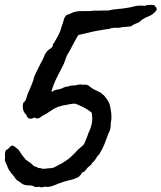

<svg xmlns="http://www.w3.org/2000/svg" viewBox="-20 -765 677 805"><path d="M195.3 -380.9Q199.2 -380.9 201.2 -382.3L207 -385.7Q214.4 -389.2 221.7 -389.6Q228 -390.1 237.3 -393.6Q241.2 -394.5 244.1 -396.5Q247.1 -398.9 252 -399.4Q254.4 -401.4 258.3 -401.4Q260.7 -401.4 264.6 -402.3Q268.6 -403.3 272 -404.3Q275.4 -405.3 278.3 -406.2Q284.7 -407.2 287.1 -406.7Q289.6 -406.2 295.9 -407.2Q308.6 -411.1 319.3 -411.1Q329.1 -408.7 331.5 -409.7Q333 -410.2 335.9 -410.2Q346.7 -410.2 354.5 -403.8Q361.8 -397.5 371.1 -391.6Q375.5 -389.2 379.9 -387.2Q384.3 -385.3 388.2 -383.3Q392.1 -381.3 396.2 -379.4Q400.4 -377.4 404.3 -375Q409.7 -369.6 410.2 -368.7Q411.1 -367.2 414.1 -367.2Q424.8 -354.5 432.6 -342.3Q440.4 -330.1 443.4 -310.5Q445.3 -300.8 446.3 -292.5Q447.3 -284.2 447.3 -273.4Q447.3 -266.1 445.8 -257.8Q444.3 -250 444.3 -242.2Q444.3 -228 440.4 -217.8Q436.5 -210 434.1 -203.6Q431.6 -197.3 428.7 -189.5Q423.8 -174.8 417.5 -159.7Q411.1 -144.5 403.3 -130.9Q397.5 -122.6 397.9 -122.1Q398.4 -121.6 397.5 -119.1L388.7 -110.4Q383.8 -102.5 378.9 -95.2Q374 -87.9 367.2 -83Q364.3 -75.7 356 -69.3Q348.1 -64 342.8 -56.6Q337.4 -48.3 332 -44.9Q330.6 -43.5 327.1 -42.5Q323.7 -41.5 322.3 -40Q321.8 -34.7 317.4 -31.2Q313 -27.8 310.5 -23.4Q289.6 -13.2 277.3 -10.7Q270.5 -9.3 263.7 -7.6Q256.8 -5.9 250 -3.9Q237.3 0 226.1 4.4Q214.8 8.8 203.1 13.7Q197.8 15.6 192.4 16.8Q187 18.1 181.6 18.6Q175.3 18.6 172.4 18.1Q169.4 17.6 163.1 18.6Q153.8 21.5 151.4 20.5Q150.4 20 149.4 19.5Q148.4 19 147.5 18.6Q143.6 18.6 139.9 18.6Q136.2 18.6 132.8 19Q126 20 119.1 14.6Q108.9 11.7 98.6 12.2Q87.9 12.7 77.1 7.8Q75.2 6.8 72.3 4.9Q69.3 2.9 65.4 0Q63 -2 60.3 -3.7Q57.6 -5.4 55.2 -6.8Q49.8 -9.8 46.9 -13.7Q37.6 -27.8 31.7 -33.7Q26.4 -39.6 22.5 -45.9Q17.1 -51.8 13.2 -61.5L5.9 -79.1Q3.4 -82 2.9 -85.4Q2.4 -89.4 0 -92.8Q2 -102.1 1 -114.3Q0 -126 4.9 -135.7Q13.2 -138.7 18.1 -145Q23.4 -151.9 31.2 -155.3Q41.5 -151.9 51.8 -141.6Q56.2 -139.6 58.6 -135.7L64.5 -127Q72.3 -114.7 77.6 -108.4Q80.1 -106 82 -103.3Q84 -100.6 85.9 -97.7Q94.7 -89.8 106.4 -83Q108.9 -81.1 111.3 -79.1Q113.8 -77.1 115.7 -74.7Q120.6 -69.8 125 -67.4Q135.7 -64.5 137.2 -63Q139.2 -61 140.6 -60.5Q150.4 -60.5 150.9 -60.1Q151.9 -59.1 153.3 -58.6Q159.2 -56.6 169.4 -57.6Q179.7 -58.6 183.6 -59.6Q201.2 -58.6 213.4 -66.4Q220.2 -70.3 226.6 -73.7Q232.9 -77.1 239.3 -80.1Q247.1 -85 252.9 -88.9Q258.8 -92.8 264.6 -96.7Q271.5 -101.6 277.3 -107.4Q283.2 -113.3 289.1 -119.1Q292 -121.6 294.9 -124.3Q297.9 -127 300.3 -130.4Q302.7 -133.8 305.7 -136.5Q308.6 -139.2 311.5 -141.6Q317.4 -146.5 323.2 -151.4Q329.1 -156.2 333 -162.1Q337.4 -171.9 340.8 -180.7Q342.3 -184.6 343.8 -188Q345.2 -191.4 346.2 -193.8Q348.6 -199.2 350.6 -207Q360.4 -225.6 364.7 -247.1Q369.1 -268.6 364.3 -293Q349.6 -304.7 333 -313.5Q316.4 -322.3 296.9 -330.1Q286.1 -331.1 274.9 -328.6L252 -324.2Q248 -323.7 245.4 -323.2Q242.7 -322.8 241.2 -322.3Q239.7 -321.8 238.3 -321.3Q236.8 -320.8 235.4 -320.3Q232.4 -319.3 230 -318.8L223.6 -317.4Q203.6 -308.6 189 -297.9Q173.3 -286.6 156.2 -278.3Q150.4 -272.5 140.6 -268.6Q130.4 -267.6 123 -272.5Q112.3 -263.7 99.6 -269.5Q91.8 -274.4 92.3 -278.8Q92.8 -282.7 85.9 -288.1Q78.1 -296.9 76.2 -310.1Q74.2 -323.2 78.1 -335Q85.9 -339.8 89.4 -350.1Q92.8 -360.4 95.7 -370.1Q99.6 -379.4 103.5 -388.4Q107.4 -397.5 111.3 -406.7Q118.7 -422.9 124 -444.3Q127 -451.2 129.9 -457.8Q132.8 -464.4 136.2 -470.7Q143.1 -483.4 149.4 -497.1Q154.3 -505.4 158.2 -513.2Q162.1 -521 165 -528.8Q170.9 -543.9 181.6 -554.7Q183.6 -556.2 188.5 -559.1Q192.4 -561.5 195.3 -564.5Q202.1 -570.8 201.7 -575.7Q201.2 -580.6 207 -585.9Q212.4 -596.2 219.2 -607.4Q225.6 -618.2 231.4 -631.8Q232.4 -634.3 233.4 -637.2Q234.4 -640.1 235.4 -643.6Q236.3 -647 237.3 -650.1Q238.3 -653.3 239.3 -656.2Q241.7 -662.6 243.7 -668.7Q245.6 -674.8 247.1 -680.7Q250 -692.9 257.8 -701.2Q262.2 -704.1 271.5 -706.1Q292 -717.8 315.4 -718.3Q338.9 -718.8 362.3 -718.8Q364.3 -718.8 368.2 -719.7Q372.1 -720.7 375 -720.7Q389.6 -719.7 405.3 -720.7Q420.9 -721.7 433.6 -720.7Q452.1 -725.6 472.7 -727.1Q491.7 -728.5 508.8 -731.4Q527.3 -733.9 541 -737.8Q555.7 -742.2 573.2 -741.2Q576.2 -741.2 579.1 -741.2Q582 -741.2 585.4 -740.7Q590.8 -740.2 596.7 -744.1Q600.6 -744.1 604.7 -744.1Q608.9 -744.1 613.3 -744.6Q621.6 -745.1 627.9 -742.2Q629.4 -740.2 630.9 -738.3Q632.3 -736.3 634.3 -734.4Q637.7 -731 636.7 -722.7Q621.6 -703.1 604.5 -697.3Q589.4 -691.9 574.2 -681.6Q564.9 -671.4 558.1 -669.4Q554.7 -668.5 550.8 -666.7Q546.9 -665 543 -663.1Q538.1 -661.1 534.7 -658.2Q530.8 -654.8 527.3 -654.3L507.8 -652.3Q493.2 -651.9 486.3 -649.9Q480.5 -648.4 474.6 -648.4Q469.7 -647.9 464.4 -648.4Q458 -649.4 452.1 -647.5Q441.9 -647 438.5 -643.6Q431.6 -643.1 425 -642.1Q418.5 -641.1 412.1 -640.1L385.7 -635.7Q375 -633.8 364.3 -631.3Q353.5 -628.9 341.8 -626Q334 -624 325.7 -622.1Q317.4 -620.1 308.6 -618.2Q304.7 -612.3 301.3 -606.2Q297.9 -600.1 294.4 -593.8Q291 -587.4 287.8 -581.3Q284.7 -575.2 281.2 -569.3Q276.4 -558.6 271 -550.3Q268.6 -546.4 265.9 -541.7Q263.2 -537.1 260.7 -532.2Q256.3 -522.9 252.9 -511.7Q251.5 -506.8 249.5 -502Q247.6 -497.1 245.1 -492.2Q230.5 -464.8 217.3 -438Q204.1 -411.1 195.3 -380.9Z"/></svg>

Font: Taprom
Style: Regular
Weight: 400
Designer: Danh Hong
Version: Version 8.002; ttfautohint (v1.8.3)